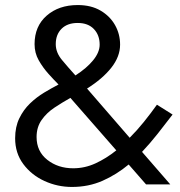

<svg xmlns="http://www.w3.org/2000/svg" viewBox="-20 -731 715 761"><path d="M559 0 490 -79Q442 -39 386.5 -14.5Q331 10 265 10Q208 10 156.5 -13.5Q105 -37 72.5 -80.5Q40 -124 40 -183Q40 -228 56.5 -262Q73 -296 99 -321Q125 -346 155 -364Q185 -382 212 -396Q194 -414 172 -438.5Q150 -463 133.5 -492Q117 -521 117 -556Q117 -627 165 -669Q213 -711 288 -711Q341 -711 378.5 -689Q416 -667 436 -631.5Q456 -596 456 -554Q456 -507 421.5 -463Q387 -419 325 -380L494 -185Q523 -214 550 -247.5Q577 -281 602 -316L664 -277Q635 -239 605 -201Q575 -163 543 -129L655 0ZM201 -556Q201 -523 225.5 -493.5Q250 -464 279 -432Q324 -461 349.5 -492.5Q375 -524 375 -554Q375 -592 352 -616Q329 -640 288 -640Q247 -640 224 -617Q201 -594 201 -556ZM125 -188Q125 -131 167.5 -97.5Q210 -64 270 -64Q316 -64 358.5 -83.5Q401 -103 441 -135L259 -343Q227 -325 196 -304.5Q165 -284 145 -255.5Q125 -227 125 -188Z"/></svg>

Font: Jost
Style: Regular
Weight: 400
Version: Version 3.500